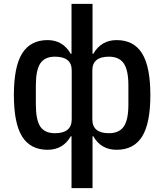

<svg xmlns="http://www.w3.org/2000/svg" viewBox="-20 -770 852 996"><path d="M347 -63Q307 7 227 7Q138 7 95 -61.5Q52 -130 52 -277Q52 -424 95 -493Q138 -562 227 -562Q306 -562 347 -491H351V-750H460V-491H464Q505 -562 585 -562Q674 -562 717 -493Q760 -424 760 -277Q760 -130 717 -61.5Q674 7 585 7Q504 7 464 -63H460V206H351V-63ZM352 -151V-405Q352 -476 265 -476Q212 -476 189 -441Q166 -406 166 -327V-228Q166 -148 189 -113.5Q212 -79 265 -79Q352 -79 352 -151ZM646 -228V-327Q646 -406 622 -441Q598 -476 545 -476Q459 -476 459 -405V-151Q459 -79 545 -79Q598 -79 622 -113.5Q646 -148 646 -228Z"/></svg>

Font: IBM Plex Sans JP Medm
Style: Regular
Weight: 500
Designer: Mike Abbink; Paul van der Laan; Pieter van Rosmalen; Wujin Sim; Yejin Wi; Jinhee Kim; Boomi Park; Yona Kim; Kichan Ma
Foundry: Sandoll Inc.
Version: Version 1.002